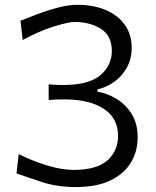

<svg xmlns="http://www.w3.org/2000/svg" viewBox="-20 -757 640 788"><path d="M291.5 10.7Q214.8 10.7 152.3 -9.8Q89.8 -30.3 47.9 -45.4L56.6 -124.5Q116.2 -95.2 175 -77.4Q233.9 -59.6 284.2 -59.6Q379.4 -60.5 421.9 -99.6Q464.4 -138.7 464.4 -199.2Q464.4 -272 406.2 -310.3Q348.1 -348.6 244.6 -349.1Q228.5 -349.1 212.2 -348.6Q195.8 -348.1 179.7 -346.2V-411.1Q195.3 -409.2 210.7 -408.7Q226.1 -408.2 241.2 -408.2Q345.7 -408.7 392.3 -448.7Q439 -488.8 439 -547.9Q439 -608.9 396 -637.5Q353 -666 287.6 -667Q261.2 -667 201.2 -648.4Q141.1 -629.9 73.2 -592.8L64 -671.9Q92.8 -683.6 133.5 -699Q174.3 -714.4 217.8 -725.8Q261.2 -737.3 296.9 -737.3Q362.8 -737.3 413.3 -716.1Q463.9 -694.8 492.2 -655.3Q520.5 -615.7 520.5 -561.5Q520.5 -516.1 501.2 -480.7Q481.9 -445.3 450 -422.1Q418 -398.9 379.9 -390.1V-380.9Q418.5 -374.5 456.3 -352.3Q494.1 -330.1 519.5 -290.8Q544.9 -251.5 544.9 -192.9Q544.9 -135.7 517.1 -89.6Q489.3 -43.5 433.1 -16.4Q377 10.7 291.5 10.7Z"/></svg>

Font: Pinar DS1 Regular
Style: Regular
Weight: 400
Designer: Amin Abedi
Version: Version 3.000